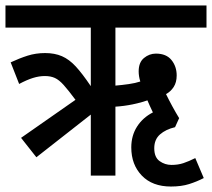

<svg xmlns="http://www.w3.org/2000/svg" viewBox="-20 -642 775 702"><path d="M113 -67 57 -138 256 -277Q230 -312 213 -331Q196 -350 180.5 -357Q165 -364 144 -364Q123 -364 100.5 -357Q78 -350 50 -335L19 -414Q51 -429 81 -438.5Q111 -448 145 -448Q180 -448 206.5 -436.5Q233 -425 257 -399Q281 -373 312 -327V-541H0V-622H735V-541H402V-329Q426 -331 450.5 -334.5Q475 -338 493 -344Q487 -363 487 -381Q487 -414 506.5 -430Q526 -446 550 -446Q588 -446 607 -422.5Q626 -399 626 -366Q626 -341 615 -324Q604 -307 587 -298Q610 -251 635 -210L620 -177Q586 -169 565 -150.5Q544 -132 544 -100Q544 -67 563.5 -53Q583 -39 607 -39Q631 -39 650.5 -45.5Q670 -52 694 -64L725 9Q700 22 671.5 31Q643 40 605 40Q537 40 498.5 0Q460 -40 460 -103Q460 -146 481 -179Q502 -212 539 -231Q533 -243 528 -254.5Q523 -266 519 -275Q497 -267 465.5 -260.5Q434 -254 402 -252V0H312V-223Z"/></svg>

Font: Noto Sans Condensed Medium
Style: Italic
Weight: 500
Width: 3
Italic angle: -12°
Designer: Monotype Design Team
Foundry: Monotype Imaging Inc.
Version: Version 2.013; ttfautohint (v1.8.4.7-5d5b)